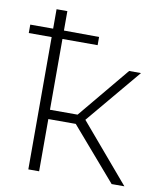

<svg xmlns="http://www.w3.org/2000/svg" viewBox="-83 -809 735 876"><g transform="rotate(10 284.0 -371.0)"><path d="M285 -242H158V0H108V-613H2V-652H108V-742H158V-652L321 -651V-613H158V-285H286L483 -522H538L325 -268L553 0H494Z"/></g></svg>

Font: Hilab Light
Style: Regular
Weight: 300
Designer: Cristianderson Lima
Foundry: Cristianderson
Version: Version 1.0